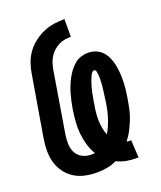

<svg xmlns="http://www.w3.org/2000/svg" viewBox="-139 -831 778 928"><g transform="rotate(-20 250.0 -367.5)"><path d="M399 8Q373 8 348 3Q323 -2 301 -13Q277 -1 251 3.5Q225 8 200 8Q168 8 138 1.5Q108 -5 83.5 -20.5Q59 -36 41.5 -59.5Q24 -83 15.5 -111.5Q7 -140 7 -171Q7 -202 12 -234L65 -548Q69 -575 78.5 -602Q88 -629 105 -652.5Q122 -676 145.5 -694Q169 -712 195.5 -723.5Q222 -735 249.5 -739Q277 -743 304 -743V-652Q289 -652 273 -649.5Q257 -647 242 -639.5Q227 -632 214 -620.5Q201 -609 192 -594.5Q183 -580 178 -564.5Q173 -549 170 -533L118 -219Q114 -195 114.5 -170.5Q115 -146 125 -126Q135 -106 155.5 -94.5Q176 -83 200 -83Q206 -83 211 -83Q216 -83 221 -84Q206 -109 197.5 -138Q189 -167 186 -197Q183 -227 185.5 -258.5Q188 -290 193 -322Q196 -340 200 -358Q204 -376 209 -394Q214 -412 221 -429.5Q228 -447 237 -464.5Q246 -482 257.5 -497.5Q269 -513 284 -526Q299 -539 317.5 -545Q336 -551 354 -551Q376 -551 395.5 -543Q415 -535 428.5 -520Q442 -505 450 -486Q458 -467 462 -446.5Q466 -426 467.5 -405Q469 -384 468.5 -362Q468 -340 465.5 -318.5Q463 -297 459 -275Q455 -250 449.5 -225Q444 -200 434.5 -176Q425 -152 413 -128.5Q401 -105 384 -84Q388 -83 392.5 -82.5Q397 -82 401 -82Q402 -82 403.5 -82Q405 -82 407 -82L412 8Q409 8 405.5 8Q402 8 399 8ZM306 -149Q316 -165 323.5 -182.5Q331 -200 337 -218Q343 -236 347 -254Q351 -272 354 -290Q355 -297 356 -304.5Q357 -312 358 -319.5Q359 -327 360 -334.5Q361 -342 362 -349.5Q363 -357 364 -364.5Q365 -372 365.5 -379.5Q366 -387 366.5 -394Q367 -401 367 -408.5Q367 -416 367 -423.5Q367 -431 366 -438Q365 -445 363 -453Q361 -461 353 -461Q347 -461 342 -454.5Q337 -448 334 -441.5Q331 -435 328.5 -428.5Q326 -422 323.5 -415Q321 -408 319 -401.5Q317 -395 315 -388Q313 -381 311.5 -374.5Q310 -368 308.5 -361Q307 -354 306 -347.5Q305 -341 303.5 -334Q302 -327 301 -320.5Q300 -314 299 -307Q295 -287 293 -266.5Q291 -246 291.5 -226Q292 -206 295.5 -186.5Q299 -167 306 -149Z"/></g></svg>

Font: Iosevka SS04 Extrabold
Style: Italic
Weight: 800
Italic angle: -9°
Monospace: yes
Designer: Belleve Invis
Foundry: Belleve Invis
Version: Version 19.0.0; ttfautohint (v1.8.4)